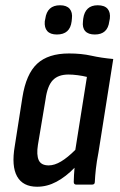

<svg xmlns="http://www.w3.org/2000/svg" viewBox="-20 -701 455 729"><path d="M121 8Q67 8 45 -31Q23 -70 36 -146L65 -331Q79 -420 121 -459Q163 -498 242 -498Q289 -498 327 -489.5Q365 -481 410 -477L354 -123Q347 -87 344 -59.5Q341 -32 340 -10Q340 0 329 0H270Q260 0 260 -10Q260 -23 261 -36.5Q262 -50 263 -64Q230 -30 194.5 -11Q159 8 121 8ZM165 -73Q187 -73 212 -88Q237 -103 266 -132L310 -409Q294 -413 275 -415.5Q256 -418 240 -418Q201 -418 180.5 -396.5Q160 -375 153 -324L124 -151Q118 -113 127 -93Q136 -73 165 -73ZM340 -570Q315 -570 303.5 -583Q292 -596 295 -620L296 -630Q303 -681 351 -681Q377 -681 388.5 -667.5Q400 -654 397 -630L395 -620Q389 -570 340 -570ZM196 -570Q171 -570 159.5 -583Q148 -596 150 -620L152 -630Q159 -681 208 -681Q233 -681 244.5 -667.5Q256 -654 253 -630L252 -620Q246 -570 196 -570Z"/></svg>

Font: Sofia Sans Condensed SemiBold
Style: Italic
Weight: 600
Italic angle: -9°
Version: Version 4.100